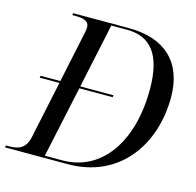

<svg xmlns="http://www.w3.org/2000/svg" viewBox="-123 -823 952 931"><g transform="rotate(15 353.0 -357.0)"><path d="M-19 0H296C555 0 696 -204 696 -442C696 -619 592 -714 412 -714H132L130 -704H143C179 -704 215 -700 215 -664C215 -656 213 -645 211 -636L157 -380H58L56 -370H155L94 -82C81 -19 41 -10 -4 -10H-17ZM265 -11H178L255 -370H422L424 -380H257L326 -704H405C525 -704 587 -626 587 -453C587 -194 466 -11 265 -11Z"/></g></svg>

Font: Noto Serif Display
Style: Italic
Weight: 400
Italic angle: -12°
Designer: Monotype Design Team
Foundry: Monotype Imaging Inc.
Version: Version 2.009